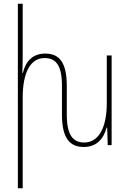

<svg xmlns="http://www.w3.org/2000/svg" viewBox="-20 -780 696 1032"><path d="M554 -482V-226C554 -90 508 -14 433 -14C374 -14 339 -52 339 -163V-318C339 -449 296 -492 223 -492C157 -492 118 -452 103 -388H100C101 -417 102 -443 102 -472V-760H76V232H102V-256C102 -392 145 -468 219 -468C280 -468 313 -430 313 -319V-164C313 -33 358 10 430 10C496 10 536 -30 553 -94H556L559 0H580V-482Z"/></svg>

Font: Noto Sans Armenian Condensed Thin
Style: Regular
Weight: 100
Width: 3
Designer: Monotype Design Team
Foundry: Monotype Imaging Inc.
Version: Version 2.008